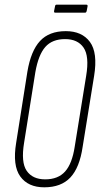

<svg xmlns="http://www.w3.org/2000/svg" viewBox="-20 -794 427 820"><path d="M169 6Q100 6 66.5 -40.5Q33 -87 49 -184L97 -488Q112 -577 151 -619Q190 -661 261 -661Q330 -661 364 -615Q398 -569 382 -470L333 -167Q320 -78 280.5 -36Q241 6 169 6ZM173 -28Q228 -28 258 -61.5Q288 -95 299 -167L348 -470Q362 -554 337 -590.5Q312 -627 258 -627Q203 -627 173.5 -593.5Q144 -560 131 -486L83 -185Q69 -101 94 -64.5Q119 -28 173 -28ZM215 -740Q210 -740 211 -747L215 -767Q216 -774 221 -774H349Q355 -774 354 -767L350 -746Q348 -740 344 -740Z"/></svg>

Font: Sofia Sans Extra Condensed ExtraLight
Style: Italic
Weight: 250
Italic angle: -9°
Version: Version 4.100